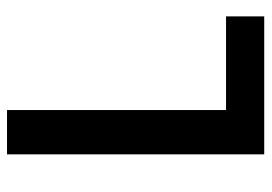

<svg xmlns="http://www.w3.org/2000/svg" viewBox="-130 -624 754 533"><g transform="rotate(-90 246.5 -357.0)"><path d="M85 0V-714H208V-106H468V0Z"/></g></svg>

Font: Noto Sans Tamil SemiCondensed SemiBold
Style: Regular
Weight: 600
Width: 4
Designer: Jelle Bosma - Monotype Design Team
Foundry: Monotype Imaging Inc.
Version: Version 2.004; ttfautohint (v1.8.4.7-5d5b)